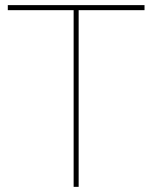

<svg xmlns="http://www.w3.org/2000/svg" viewBox="-20 -726 582 746"><path d="M266.1 -686.5H10.3V-706.1H541.5V-686.5H285.6V0H266.1Z"/></svg>

Font: Fortheenas_01
Style: Regular
Weight: 100
Designer: Situjuh Nazara
Version: Version 1.10 September 8, 2014